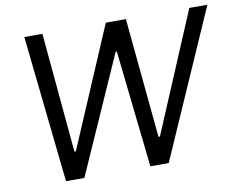

<svg xmlns="http://www.w3.org/2000/svg" viewBox="-79 -832 1160 936"><g transform="rotate(-10 501.5 -363.5)"><path d="M174.7 0 96.6 -727.3H186.1L240.1 -134.9H247.2L500 -727.3H599.4L656.2 -134.9H663.4L913.4 -727.3H1002.8L683.2 0H592.3L528.4 -579.5H522.7L265.6 0Z"/></g></svg>

Font: Inter UI
Style: Italic
Weight: 400
Italic angle: -9.39999°
Designer: Rasmus Andersson
Foundry: rsms
Version: 3.2;8d6f07862